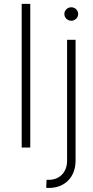

<svg xmlns="http://www.w3.org/2000/svg" viewBox="-20 -747 471 972"><path d="M319.6 -545.5V66.4C319.6 127.1 279.8 163.4 226.6 163.4H215.9L213.8 203.5C219.5 204.5 223.4 204.5 227.3 204.5C306.8 204.5 362.6 150.9 362.6 66.4V-545.5ZM133.2 -727.3H89.8V0H133.2ZM340.9 -642C360.1 -642 375.7 -657.3 375.7 -676.1C375.7 -695 360.1 -710.2 340.9 -710.2C321.7 -710.2 305.8 -695 305.8 -676.1C305.8 -657.3 321.7 -642 340.9 -642Z"/></svg>

Font: Karasuma Gothic
Style: Thin
Weight: 200
Designer: Rasmus Andersson / Ryoko Ishizuka
Foundry: rsms
Version: Version 1.00